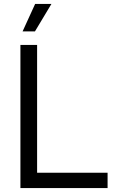

<svg xmlns="http://www.w3.org/2000/svg" viewBox="-20 -958 595 978"><path d="M84 0V-729H169V-54L149 -78H528V0ZM95 -798 159 -938H242L158 -798Z"/></svg>

Font: Mona Sans ExtraLight
Style: Regular
Weight: 400
Version: Version 2.000